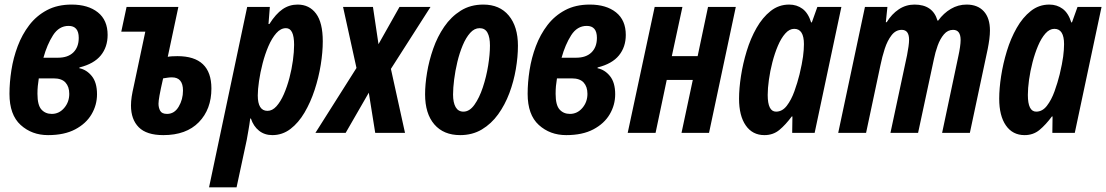

<svg xmlns="http://www.w3.org/2000/svg" viewBox="-20 -575 4788 831"><path d="M188 9.8Q117.7 9.8 69.3 -34.2Q21 -78.1 21 -168.9Q21 -217.8 29.3 -271.2Q37.6 -324.7 56.6 -375.2Q75.7 -425.8 106.7 -466.3Q137.7 -506.8 183.1 -531Q228.5 -555.2 290 -555.2Q361.3 -555.2 403.6 -521.5Q445.8 -487.8 445.8 -423.8Q445.8 -371.6 416.3 -335.2Q386.7 -298.8 324.2 -283.2L323.2 -279.8Q355 -273.4 377.4 -245.6Q399.9 -217.8 399.9 -167Q399.9 -120.6 376.2 -80.3Q352.5 -40 305.4 -15.1Q258.3 9.8 188 9.8ZM168 -325.2H231Q273.9 -325.2 297.4 -348.1Q320.8 -371.1 320.8 -411.1Q320.8 -462.9 276.9 -462.9Q235.4 -462.9 209.5 -422.4Q183.6 -381.8 168 -325.2ZM204.1 -82Q235.8 -82 257.8 -107.7Q279.8 -133.3 279.8 -168.9Q279.8 -199.7 263.4 -217.8Q247.1 -235.8 211.9 -235.8H147.9Q145 -217.8 143.6 -202.6Q142.1 -187.5 142.1 -168.9Q142.1 -120.1 159.2 -101.1Q176.3 -82 204.1 -82Z M687 9.8Q614.3 9.8 580.6 -24.2Q546.9 -58.1 546.9 -118.2Q546.9 -136.7 550 -157Q553.2 -177.2 558.1 -198.2L608.9 -438H504.9L527.8 -544.9H752L706.1 -329.1Q712.9 -330.6 724.4 -331.3Q735.8 -332 748 -332Q895 -332 895 -191.9Q895 -102.1 840.6 -46.1Q786.1 9.8 687 9.8ZM703.1 -82Q734.9 -82 753.4 -113.3Q772 -144.5 772 -183.1Q772 -240.2 724.1 -240.2Q714.8 -240.2 705.3 -238.8Q695.8 -237.3 686 -235.8Q674.8 -187 670.4 -162.1Q666 -137.2 666 -126Q666 -108.9 673.3 -95.5Q680.7 -82 703.1 -82Z M884.8 235.8 1049.8 -544.9H1147.9L1142.1 -471.2H1146Q1173.8 -515.1 1203.1 -535.2Q1232.4 -555.2 1268.1 -555.2Q1318.8 -555.2 1347.9 -516.1Q1377 -477.1 1377 -396Q1377 -349.1 1368.2 -294.4Q1359.4 -239.7 1341.8 -186Q1324.2 -132.3 1298.1 -87.9Q1272 -43.5 1237.1 -16.8Q1202.1 9.8 1158.7 9.8Q1125 9.8 1101.1 -9.3Q1077.1 -28.3 1065.9 -62H1063Q1059.6 -35.2 1055.2 -10.7Q1050.8 13.7 1047.9 30.8L1003.9 235.8ZM1137.7 -95.2Q1158.7 -95.2 1176.5 -115Q1194.3 -134.8 1208.5 -167.2Q1222.7 -199.7 1232.7 -237.8Q1242.7 -275.9 1247.8 -313.5Q1252.9 -351.1 1252.9 -380.9Q1252.9 -453.1 1217.8 -453.1Q1194.8 -453.1 1175.8 -431.4Q1156.7 -409.7 1141.8 -375.2Q1127 -340.8 1116.7 -301Q1106.4 -261.2 1101.1 -224.4Q1095.7 -187.5 1095.7 -162.1Q1095.7 -95.2 1137.7 -95.2Z M1345.2 0 1522.9 -280.8 1464.8 -544.9H1594.2L1618.2 -383.8L1709 -544.9H1843.3L1671.9 -276.9L1732.9 0H1604L1576.2 -173.8L1476.1 0Z M1971.7 9.8Q1899.9 9.8 1859.9 -36.6Q1819.8 -83 1819.8 -167Q1819.8 -209.5 1828.4 -261Q1836.9 -312.5 1855 -364.3Q1873 -416 1902.6 -459.2Q1932.1 -502.4 1974.1 -528.8Q2016.1 -555.2 2071.8 -555.2Q2142.6 -555.2 2182.1 -507.6Q2221.7 -460 2221.7 -377Q2221.7 -329.1 2212.6 -275.9Q2203.6 -222.7 2184.6 -171.9Q2165.5 -121.1 2136 -80.1Q2106.4 -39.1 2065.4 -14.6Q2024.4 9.8 1971.7 9.8ZM1985.8 -91.8Q2012.2 -91.8 2033.4 -121.6Q2054.7 -151.4 2069.8 -197Q2085 -242.7 2092.8 -291.3Q2100.6 -339.8 2100.6 -377.9Q2100.6 -414.1 2089.8 -433.6Q2079.1 -453.1 2055.7 -453.1Q2033.2 -453.1 2014.9 -432.6Q1996.6 -412.1 1982.7 -378.9Q1968.8 -345.7 1959.5 -306.9Q1950.2 -268.1 1945.6 -231Q1940.9 -193.8 1940.9 -166Q1940.9 -130.9 1952.1 -111.3Q1963.4 -91.8 1985.8 -91.8Z M2430.7 9.8Q2360.4 9.8 2312 -34.2Q2263.7 -78.1 2263.7 -168.9Q2263.7 -217.8 2272 -271.2Q2280.3 -324.7 2299.3 -375.2Q2318.4 -425.8 2349.4 -466.3Q2380.4 -506.8 2425.8 -531Q2471.2 -555.2 2532.7 -555.2Q2604 -555.2 2646.2 -521.5Q2688.5 -487.8 2688.5 -423.8Q2688.5 -371.6 2658.9 -335.2Q2629.4 -298.8 2566.9 -283.2L2565.9 -279.8Q2597.7 -273.4 2620.1 -245.6Q2642.6 -217.8 2642.6 -167Q2642.6 -120.6 2618.9 -80.3Q2595.2 -40 2548.1 -15.1Q2501 9.8 2430.7 9.8ZM2410.6 -325.2H2473.6Q2516.6 -325.2 2540 -348.1Q2563.5 -371.1 2563.5 -411.1Q2563.5 -462.9 2519.5 -462.9Q2478 -462.9 2452.1 -422.4Q2426.3 -381.8 2410.6 -325.2ZM2446.8 -82Q2478.5 -82 2500.5 -107.7Q2522.5 -133.3 2522.5 -168.9Q2522.5 -199.7 2506.1 -217.8Q2489.7 -235.8 2454.6 -235.8H2390.6Q2387.7 -217.8 2386.2 -202.6Q2384.8 -187.5 2384.8 -168.9Q2384.8 -120.1 2401.9 -101.1Q2418.9 -82 2446.8 -82Z M2696.8 0 2813.5 -544.9H2933.6L2887.7 -332H2999.5L3044.4 -544.9H3164.6L3048.8 0H2929.7L2978.5 -229H2865.7L2817.4 0Z M3288.6 9.8Q3236.8 9.8 3207.8 -32Q3178.7 -73.7 3178.7 -147.9Q3178.7 -191.9 3187 -245.8Q3195.3 -299.8 3211.9 -354.2Q3228.5 -408.7 3254.4 -454.1Q3280.3 -499.5 3315.4 -527.3Q3350.6 -555.2 3395.5 -555.2Q3428.7 -555.2 3453.4 -536.9Q3478 -518.6 3490.7 -478H3493.7L3517.6 -544.9H3621.6L3505.9 0H3408.7L3409.7 -70.8H3406.7Q3380.4 -35.2 3353.3 -12.7Q3326.2 9.8 3288.6 9.8ZM3338.9 -91.8Q3365.7 -91.8 3385.3 -117.2Q3404.8 -142.6 3418.2 -179.9Q3431.6 -217.3 3440.4 -252.9Q3451.7 -300.3 3455.6 -330.1Q3459.5 -359.9 3459.5 -383.8Q3459.5 -450.2 3417.5 -450.2Q3396.5 -450.2 3378.7 -429.9Q3360.8 -409.7 3346.9 -377Q3333 -344.2 3323 -305.7Q3313 -267.1 3307.9 -229.7Q3302.7 -192.4 3302.7 -164.1Q3302.7 -91.8 3338.9 -91.8Z M3607.9 0 3723.6 -544.9H3820.8L3814 -479H3817.9Q3839.4 -514.2 3870.1 -534.7Q3900.9 -555.2 3938 -555.2Q4017.6 -555.2 4037.6 -485.8H4040.5Q4064 -518.1 4095.5 -536.6Q4127 -555.2 4163.6 -555.2Q4211.4 -555.2 4238 -526.1Q4264.6 -497.1 4264.6 -442.9Q4264.6 -426.3 4262 -405.5Q4259.3 -384.8 4254.9 -362.8L4177.7 0H4057.6L4127.9 -332Q4132.3 -352.1 4135 -370.6Q4137.7 -389.2 4137.7 -401.9Q4137.7 -445.8 4105 -445.8Q4082 -445.8 4065.4 -426.3Q4048.8 -406.7 4038.3 -377.4Q4027.8 -348.1 4022 -318.8L3953.6 0H3834L3905.8 -335.9Q3909.7 -355.5 3912.1 -373.3Q3914.6 -391.1 3914.6 -402.8Q3914.6 -445.8 3882.8 -445.8Q3856.9 -445.8 3838.9 -422.6Q3820.8 -399.4 3809.3 -364Q3797.9 -328.6 3790.5 -292L3728.5 0Z M4414.6 9.8Q4362.8 9.8 4333.7 -32Q4304.7 -73.7 4304.7 -147.9Q4304.7 -191.9 4313 -245.8Q4321.3 -299.8 4337.9 -354.2Q4354.5 -408.7 4380.4 -454.1Q4406.2 -499.5 4441.4 -527.3Q4476.6 -555.2 4521.5 -555.2Q4554.7 -555.2 4579.3 -536.9Q4604 -518.6 4616.7 -478H4619.6L4643.6 -544.9H4747.6L4631.8 0H4534.7L4535.6 -70.8H4532.7Q4506.3 -35.2 4479.2 -12.7Q4452.1 9.8 4414.6 9.8ZM4464.8 -91.8Q4491.7 -91.8 4511.2 -117.2Q4530.8 -142.6 4544.2 -179.9Q4557.6 -217.3 4566.4 -252.9Q4577.6 -300.3 4581.5 -330.1Q4585.4 -359.9 4585.4 -383.8Q4585.4 -450.2 4543.5 -450.2Q4522.5 -450.2 4504.6 -429.9Q4486.8 -409.7 4472.9 -377Q4459 -344.2 4449 -305.7Q4439 -267.1 4433.8 -229.7Q4428.7 -192.4 4428.7 -164.1Q4428.7 -91.8 4464.8 -91.8Z"/></svg>

Font: Open Sans Condensed
Style: Bold Italic
Weight: 700
Width: 3
Italic angle: -12°
Designer: Monotype Design Team
Foundry: Monotype Imaging Inc.
Version: Version 3.003; ttfautohint (v1.8.4)